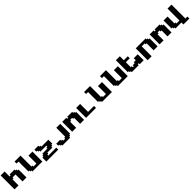

<svg xmlns="http://www.w3.org/2000/svg" viewBox="1229 -4646 8542 8542"><g transform="rotate(-45 5500.0 -375.0)"><path d="M500 0H750V-500H687.5V-562.5H625V-625H312.5V-562.5H250V-875H0V0H250V-375H312.5V-437.5H500Z M1125 0H1750V-625H1500V-125H1312.5V-187.5H1250V-875H875V-750H1000V-125H1062.5V-62.5H1125Z M1875 125H2625V0H2125V-62.5H2187.5V-125H2500V-187.5H2562.5V-250H2625V-500H2187.5V-562.5H2125V-625H1875V-500H1937.5V-437.5H2000V-375H2375V-312.5H2312.5V-250H2000V-187.5H1937.5V-125H1875Z M2875 125H3375V62.5H3437.5V0H3500V-625H3250V-62.5H3187.5V0H3062.5V-62.5H3000V-125H2750V0H2812.5V62.5H2875Z M4125 0H4375V-500H4312.5V-562.5H4250V-625H3937.5V-562.5H3875V-625H3625V0H3875V-375H3937.5V-437.5H4062.5V-375H4125Z M4500 0H5125V-125H4750V-625H4500Z M5500 0H6125V-625H5875V-125H5687.5V-187.5H5625V-875H5250V-750H5375V-125H5437.5V-62.5H5500Z M6500 0H7125V-625H6875V-125H6687.5V-187.5H6625V-875H6250V-750H6375V-125H6437.5V-62.5H6500Z M7875 0H8125V-375H7875V-250H7750V-187.5H7625V-125H7562.5V-187.5H7500V-500H7750V-625H7500V-875H7250V-125H7312.5V-62.5H7375V0H7812.5V-62.5H7875Z M8250 125H8500V-500H8687.5V-437.5H8750V0H9000V-500H8937.5V-562.5H8875V-625H8250Z M9625 0H9875V-500H9812.5V-562.5H9750V-625H9437.5V-562.5H9375V-625H9125V0H9375V-375H9437.5V-437.5H9562.5V-375H9625Z M10500 125H10875V0H10750V-875H10500V-125H10312.5V-187.5H10250V-625H10000V-125H10062.5V-62.5H10125V0H10500Z"/></g></svg>

Font: Faithful 32x
Style: Bold
Weight: 400
Foundry: Faithful Resource Pack
Version: Version 1.0; January 27, 2023